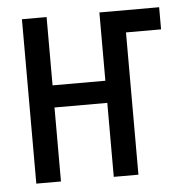

<svg xmlns="http://www.w3.org/2000/svg" viewBox="-43 -562 587 605"><g transform="rotate(-5 250.0 -260.0)"><path d="M48 0V-520H126V-304H293V-520H482V-450H371V0H293V-234H126V0Z"/></g></svg>

Font: Iosevka MaddieWtf
Style: Regular
Weight: 400
Monospace: yes
Designer: Belleve Invis
Foundry: Belleve Invis
Version: Version 31.3.0; ttfautohint (v1.8.3)